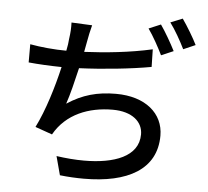

<svg xmlns="http://www.w3.org/2000/svg" viewBox="-58 -878 1071 989"><g transform="rotate(5 478.0 -383.0)"><path d="M707 -645C593 -619 464 -606 356 -601L366 -654C371 -682 377 -712 385 -741L278 -746C279 -718 278 -695 273 -661C272 -644 269 -623 264 -599H262C204 -599 129 -606 76 -616V-522C126 -517 185 -514 247 -513C223 -409 185 -283 140 -194L228 -163C290 -273 406 -317 529 -317C631 -317 685 -267 685 -203C685 -88 559 -43 404 -43C358 -43 310 -47 261 -54L287 43C330 48 372 50 411 50C637 50 785 -30 785 -205C785 -320 691 -400 539 -400C442 -400 366 -379 287 -327C304 -376 321 -447 337 -515C459 -520 604 -535 709 -554ZM676 -750C702 -714 733 -657 752 -618L815 -645C796 -683 762 -742 738 -776ZM785 -791C812 -755 843 -700 863 -659L925 -686C908 -721 872 -781 847 -816Z"/></g></svg>

Font: Kinto Sans Med
Style: Regular
Weight: 500
Designer: Authors: Ryoko NISHIZUKA  (kana & ideographs); Paul D. Hunt (Latin, Greek & Cyrillic); Wenlong ZHANG  (bopomofo); Sandol
Foundry: Adobe Systems Incorporated, ookami Inc.
Version: Version 0.001